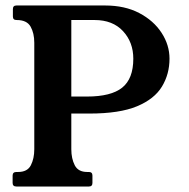

<svg xmlns="http://www.w3.org/2000/svg" viewBox="-20 -680 688 700"><path d="M240 -136Q240 -102 252.5 -77.5Q265 -53 298 -53H304Q317 -53 317 -40V-13Q317 0 304 0H40Q26 0 26 -13V-40Q26 -53 40 -53H46Q80 -53 92.5 -77.5Q105 -102 105 -136V-524Q105 -559 91.5 -583Q78 -607 41 -607H40Q27 -607 27 -620V-647Q27 -660 40 -660H363Q435 -660 487.5 -632.5Q540 -605 569 -560.5Q598 -516 598 -466Q598 -410 570.5 -364.5Q543 -319 479.5 -292.5Q416 -266 306 -266H240ZM297 -328Q385 -328 425.5 -360.5Q466 -393 466 -466Q466 -526 428.5 -566.5Q391 -607 325 -607H240V-328Z"/></svg>

Font: Young Serif Light
Style: Regular
Weight: 300
Designer: Bastien Sozeau
Foundry: NBR — Bastien Sozeau
Version: Version 5.001